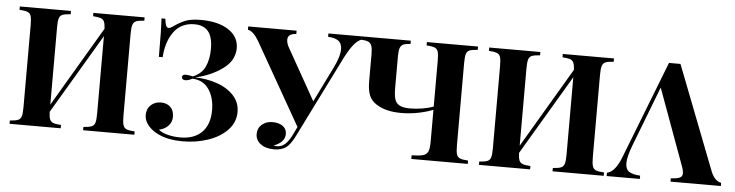

<svg xmlns="http://www.w3.org/2000/svg" viewBox="-46 -931 4417 1154"><g transform="rotate(5 2163.0 -354.0)"><path d="M711.9 -602.1V-106Q711.9 -67.9 717.5 -51Q723.1 -34.2 738 -28.1Q752.9 -22 787.1 -20V0H478V-20Q511.2 -22 526.6 -28.1Q542 -34.2 547.6 -51Q553.2 -67.9 553.2 -106V-574.2L268.1 -92.8Q269 -62 274.9 -47.6Q280.8 -33.2 295.9 -27.6Q311 -22 342.8 -20V0H34.2V-20Q66.9 -22 82.5 -28.1Q98.1 -34.2 103.5 -51Q108.9 -67.9 108.9 -106V-602.1Q108.9 -640.1 103.5 -657Q98.1 -673.8 82.5 -679.9Q66.9 -686 34.2 -688V-708H342.8V-688Q309.1 -686 293.9 -679.9Q278.8 -673.8 273.4 -657Q268.1 -640.1 268.1 -602.1V-136.2L553.2 -619.1Q551.8 -647.9 545.4 -661.9Q539.1 -675.8 523.9 -680.9Q508.8 -686 478 -688V-708H787.1V-688Q752.9 -686 738 -679.9Q723.1 -673.8 717.5 -657Q711.9 -640.1 711.9 -602.1Z M1355 -570.8Q1354 -495.1 1283.4 -445.1Q1212.9 -395 1121.6 -375Q1189 -374 1251.5 -353Q1314 -332 1353.5 -290.5Q1393.1 -249 1393.1 -189.9Q1393.1 -127 1348.4 -80.6Q1303.7 -34.2 1232.2 -10Q1160.6 14.2 1079.6 14.2Q965.8 14.2 899.9 -33.2Q876 -49.8 860.4 -73.5Q844.7 -97.2 844.7 -125Q844.7 -162.1 869.4 -184.6Q894 -207 929.7 -207Q965.8 -207 987.3 -186Q1008.8 -165 1008.8 -127Q1008.8 -96.2 988.3 -73.5Q967.8 -50.8 931.6 -43Q950.7 -26.9 985.8 -17.3Q1021 -7.8 1064 -7.8Q1147 -7.8 1193.4 -54.4Q1239.7 -101.1 1239.7 -188Q1239.7 -262.2 1205.8 -312.5Q1171.9 -362.8 1106 -366.2Q1082 -353 1063 -353Q1053.7 -353 1047.9 -357.4Q1042 -361.8 1042 -370.1Q1042 -386.2 1064.9 -386.2Q1078.6 -386.2 1106.9 -379.9Q1158.7 -400.9 1179.7 -446Q1200.7 -491.2 1200.7 -553.2Q1200.7 -626 1172.9 -659.4Q1145 -692.9 1089.8 -692.9Q1009.8 -692.9 965.8 -633.1Q921.9 -573.2 916 -479H893.1Q893.1 -649.9 888.7 -710.9H911.6Q915 -682.1 920.4 -669.7Q925.8 -657.2 937 -657.2Q941.9 -657.2 947.8 -660.2Q953.6 -663.1 960.9 -668Q1000 -695.8 1033.4 -709Q1066.9 -722.2 1127 -722.2Q1230 -722.2 1292.5 -681.6Q1355 -641.1 1355 -570.8Z M2096.7 -708V-688Q2074.7 -680.2 2052.2 -653.1Q2029.8 -626 2002 -573.2L1804.7 -176.8L1757.8 -82Q1735.8 -37.1 1713.9 -15.1Q1685.1 14.2 1629.9 14.2Q1579.1 14.2 1549.1 -9Q1519 -32.2 1519 -68.8Q1519 -104 1544.4 -126Q1569.8 -147.9 1607.9 -147.9Q1647 -147.9 1670.4 -130.9Q1693.8 -113.8 1693.8 -84Q1693.8 -57.1 1675.3 -38.1Q1656.7 -19 1627 -8.8Q1632.8 -5.9 1647 -5.9Q1674.8 -5.9 1696.3 -25.4Q1717.8 -44.9 1736.8 -84L1759.8 -131.8L1478 -627Q1444.8 -683.1 1412.1 -688V-708H1704.1V-688Q1652.8 -686 1652.8 -648.9Q1652.8 -630.9 1664.1 -607.9L1840.8 -293.9L1941.9 -499Q1980 -574.2 1980 -620.1Q1980 -654.8 1958.5 -670.4Q1937 -686 1896 -688V-708Z M2724.1 -602.1V-106Q2724.1 -67.9 2729.5 -51Q2734.9 -34.2 2750 -28.1Q2765.1 -22 2798.8 -20V0H2458V-22Q2504.9 -22.9 2526.4 -29.1Q2547.9 -35.2 2556.4 -53.5Q2564.9 -71.8 2564.9 -111.8V-306.2Q2532.2 -292 2479.7 -281Q2427.2 -270 2373 -270Q2281.2 -270 2225.1 -305.2Q2190.9 -326.2 2178 -358.2Q2165 -390.1 2165 -444.8V-606.9Q2165 -641.1 2158.9 -657.5Q2152.8 -673.8 2137.5 -680.4Q2122.1 -687 2091.8 -688V-708H2393.1V-688Q2364.3 -687 2350.1 -680.4Q2335.9 -673.8 2330.1 -657.5Q2324.2 -641.1 2324.2 -606.9V-417Q2324.2 -374 2331.1 -350.1Q2337.9 -326.2 2359.4 -314Q2380.9 -301.8 2422.9 -301.8Q2461.9 -301.8 2499.5 -308.3Q2537.1 -314.9 2564.9 -325.2V-602.1Q2564.9 -640.1 2559.6 -657Q2554.2 -673.8 2538.6 -679.9Q2522.9 -686 2490.2 -688V-708H2798.8V-688Q2765.1 -686 2750 -679.9Q2734.9 -673.8 2729.5 -657Q2724.1 -640.1 2724.1 -602.1Z M3543.9 -602.1V-106Q3543.9 -67.9 3549.6 -51Q3555.2 -34.2 3570.1 -28.1Q3585 -22 3619.1 -20V0H3310.1V-20Q3343.3 -22 3358.6 -28.1Q3374 -34.2 3379.6 -51Q3385.3 -67.9 3385.3 -106V-574.2L3100.1 -92.8Q3101.1 -62 3106.9 -47.6Q3112.8 -33.2 3127.9 -27.6Q3143.1 -22 3174.8 -20V0H2866.2V-20Q2898.9 -22 2914.6 -28.1Q2930.2 -34.2 2935.5 -51Q2940.9 -67.9 2940.9 -106V-602.1Q2940.9 -640.1 2935.5 -657Q2930.2 -673.8 2914.6 -679.9Q2898.9 -686 2866.2 -688V-708H3174.8V-688Q3141.1 -686 3126 -679.9Q3110.8 -673.8 3105.5 -657Q3100.1 -640.1 3100.1 -602.1V-136.2L3385.3 -619.1Q3383.8 -647.9 3377.4 -661.9Q3371.1 -675.8 3356 -680.9Q3340.8 -686 3310.1 -688V-708H3619.1V-688Q3585 -686 3570.1 -679.9Q3555.2 -673.8 3549.6 -657Q3543.9 -640.1 3543.9 -602.1Z M3914.1 -558.1 3775.9 -199.2Q3748 -127 3748 -87.9Q3748 -50.8 3770.5 -36.4Q3793 -22 3836.9 -20V0H3636.7V-20Q3686 -28.8 3722.7 -125L3950.7 -710H4020L4262.7 -84Q4275.9 -50.8 4293 -35.9Q4310.1 -21 4325.7 -20V0H4022V-20Q4060.1 -22 4075.9 -29.5Q4091.8 -37.1 4091.8 -56.2Q4091.8 -74.2 4080.1 -104Z"/></g></svg>

Font: Neothic
Style: Regular
Weight: 400
Designer: Vasily Draigo aka Daymarius
Foundry: Vasily Draigo aka Daymarius
Version: Version 1.00 May 8, 2019, initial release